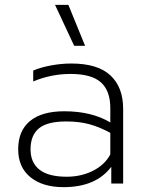

<svg xmlns="http://www.w3.org/2000/svg" viewBox="-20 -757 598 792"><path d="M207 -737H262L331 -568H286ZM55 -141Q55 -218 104 -258Q153 -298 245 -298Q358 -298 435 -252V-311Q435 -383 396 -417.5Q357 -452 271 -452Q191 -452 117 -421V-466Q147 -479 190 -487Q233 -495 274 -495Q383 -495 435.5 -446Q488 -397 488 -308V0H439V-69Q376 15 242 15Q156 15 105.5 -26Q55 -67 55 -141ZM435 -120V-209Q391 -233 349 -244.5Q307 -256 253 -256Q175 -256 140.5 -227.5Q106 -199 106 -141Q106 -86 143 -57Q180 -28 255 -28Q315 -28 363.5 -52.5Q412 -77 435 -120Z"/></svg>

Font: Prompt ExtraLight
Style: Regular
Weight: 275
Designer: Katatrad Team
Foundry: CadsonDemak
Version: Version 1.001